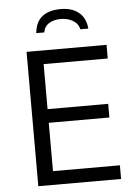

<svg xmlns="http://www.w3.org/2000/svg" viewBox="-61 -966 716 1012"><g transform="rotate(-5 297.5 -460.0)"><path d="M538.1 -72.3V0H100.1V-710.9H523.4V-638.7H184.1V-400.4H504.9V-328.1H184.1V-72.3ZM435.1 -804.7H393.1Q385.7 -835.9 357.9 -851.8Q330.1 -867.7 294.9 -867.7Q259.3 -867.7 233.4 -852.5Q207.5 -837.4 202.1 -804.7H159.7Q164.6 -862.8 200.2 -891.4Q235.8 -919.9 298.3 -919.9Q357.9 -919.9 394 -890.6Q430.2 -861.3 435.1 -804.7Z"/></g></svg>

Font: RGR Online_21
Style: Regular
Weight: 400
Italic angle: -12°
Designer: vernon adams
Foundry: vernon adams
Version: Version 1.000